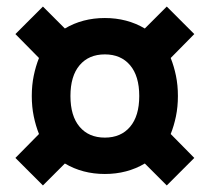

<svg xmlns="http://www.w3.org/2000/svg" viewBox="-20 -638 640 586"><path d="M77 -345Q77 -378 83 -407Q89 -436 99 -461L27 -534L111 -618L178 -551Q232 -583 300 -583Q368 -583 422 -551L489 -618L573 -534L501 -461Q511 -436 517 -407Q523 -378 523 -345Q523 -312 517 -283Q511 -254 501 -229L573 -156L489 -72L422 -139Q368 -107 300 -107Q232 -107 178 -139L111 -72L27 -156L99 -229Q89 -254 83 -283Q77 -312 77 -345ZM195 -345Q195 -284 223 -251Q251 -218 300 -218Q349 -218 377 -251Q405 -284 405 -345Q405 -406 377 -439Q349 -472 300 -472Q251 -472 223 -439Q195 -406 195 -345Z"/></svg>

Font: Radio Canada SemiBold
Style: Regular
Weight: 600
Designer: Charles Daoud, Etienne Aubert Bonn, Alexandre Saumier Demers, Jacques Le Bailly
Foundry: Radio-Canada
Version: Version 2.104; ttfautohint (v1.8.4.7-5d5b);gftools[0.9.28.de